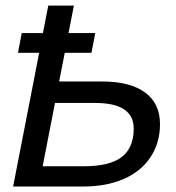

<svg xmlns="http://www.w3.org/2000/svg" viewBox="-20 -679 640 699"><path d="M562.5 -227.1Q562.5 -159.7 528.6 -107.7Q494.6 -55.7 431.2 -27.8Q367.7 0 284.2 0H27.8L122.6 -486.8H45.4L59.1 -558.6H136.2L155.8 -658.7H249L229.5 -558.6H326.7L313 -486.8H215.8L195.3 -382.3H352.5Q453.6 -382.3 508.1 -342.3Q562.5 -302.2 562.5 -227.1ZM466.8 -210.9Q466.8 -304.2 326.2 -304.2H180.2L135.3 -73.7H285.2Q379.4 -73.7 423.1 -107.4Q466.8 -141.1 466.8 -210.9Z"/></svg>

Font: Liberation Mono
Style: Italic
Weight: 400
Italic angle: -12°
Monospace: yes
Designer: Steve Matteson
Foundry: Ascender Corporation
Version: Version 2.1.5